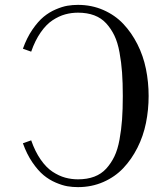

<svg xmlns="http://www.w3.org/2000/svg" viewBox="-20 -750 680 788"><path d="M300 18Q278 18 257 14.5Q236 11 209 -0.5Q182 -12 159 -31Q136 -50 113 -83.5Q90 -117 74 -162L108 -174Q124 -128 147 -95Q170 -62 196 -45Q222 -28 247.5 -21Q273 -14 300 -14Q338 -14 367 -25Q396 -36 416 -58Q436 -80 449.5 -108Q463 -136 470.5 -177Q478 -218 481 -260Q484 -302 484 -356Q484 -410 481 -452Q478 -494 470.5 -535Q463 -576 449.5 -604Q436 -632 416 -654Q396 -676 367 -687Q338 -698 300 -698Q273 -698 247.5 -691Q222 -684 196 -667Q170 -650 147 -617Q124 -584 108 -538L74 -550Q90 -595 113 -628.5Q136 -662 159 -681Q182 -700 209 -711.5Q236 -723 257 -726.5Q278 -730 300 -730Q356 -730 404 -709Q452 -688 486 -652Q520 -616 544 -568.5Q568 -521 579 -467Q590 -413 590 -356Q590 -299 579 -245Q568 -191 544 -143.5Q520 -96 486 -60Q452 -24 404 -3Q356 18 300 18Z"/></svg>

Font: Old Standard TT
Style: Regular
Weight: 400
Designer: Alexey Kryukov <alexios@thessalonica.org.ru>
Version: Version 2.2